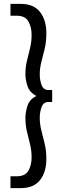

<svg xmlns="http://www.w3.org/2000/svg" viewBox="-20 -760 355 990"><path d="M34 149H66Q110 149 126.5 120Q143 91 143 51Q143 17 135 -15.5Q127 -48 119 -81.5Q111 -115 111 -151Q111 -182 122 -215.5Q133 -249 168 -265Q133 -283 122 -315.5Q111 -348 111 -378Q111 -414 119 -446.5Q127 -479 135 -512Q143 -545 143 -581Q143 -620 126.5 -649.5Q110 -679 66 -679H34V-740H87Q154 -740 186.5 -698Q219 -656 219 -589Q219 -545 210.5 -509Q202 -473 193.5 -441Q185 -409 185 -376Q185 -347 194.5 -321.5Q204 -296 229 -296H249V-234H229Q204 -234 194.5 -208Q185 -182 185 -154Q185 -119 193.5 -86.5Q202 -54 210.5 -18.5Q219 17 219 60Q219 127 186.5 168.5Q154 210 87 210H34Z"/></svg>

Font: Georama
Style: Regular
Weight: 400
Designer: Jean-Baptiste Levee
Foundry: Production Type
Version: Version 1.000